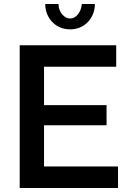

<svg xmlns="http://www.w3.org/2000/svg" viewBox="-20 -935 643 955"><path d="M567 -107V0H78V-710H558V-603H199V-412H510V-312H199V-107ZM329 -843Q351 -843 367.5 -863.5Q384 -884 387 -915H452Q452 -888 442.5 -865Q433 -842 416.5 -825Q400 -808 378 -798.5Q356 -789 329 -789Q302 -789 279.5 -798.5Q257 -808 240.5 -825Q224 -842 214.5 -865Q205 -888 205 -915H271Q271 -886 288.5 -864.5Q306 -843 329 -843Z"/></svg>

Font: Rising Sun SemiBold
Style: Regular
Weight: 600
Designer: Matt McInerney, Pablo Impallari, Rodrigo Fuenzalida (Raleway font), Stephen Hutchings (Greek), Cristiano Sobral (main ch
Foundry: The Rising Sun Project Authors
Version: Version 4.327; ttfautohint (v1.8.4.7-5d5b-dirty)